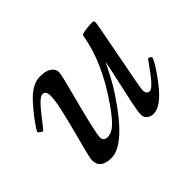

<svg xmlns="http://www.w3.org/2000/svg" viewBox="-96 -552 713 713"><g transform="rotate(-45 260.5 -195.5)"><path d="M125 -341.1Q108.2 -341.1 69.6 -291.5Q31 -241.9 30 -241.9Q26.4 -241.9 19.2 -246.9Q12 -252 12 -254.9Q12 -257.8 19 -268.6Q38.6 -298.3 56.4 -319.3Q74.2 -340.3 80.4 -347.3Q86.7 -354.2 97.5 -364.1Q108.4 -374 118.2 -379.9Q142.1 -394 162.4 -394Q182.6 -394 195.2 -390.4Q207.8 -386.7 216.9 -377.4Q226.1 -368.2 226.1 -355.3Q226.1 -342.5 210 -282.5Q162.1 -102.3 162.1 -76.9Q162.1 -56.9 183.5 -56.9Q204.8 -56.9 225.6 -76.4Q246.3 -95.9 275.4 -137.7Q366.5 -268.6 385 -386Q387 -392.1 393.8 -393.6Q418.9 -398.9 444.1 -398.9Q452.9 -398.9 452.9 -390.1Q452.9 -381.3 425.4 -240.7Q397.9 -100.1 397.9 -89.1Q397.9 -66.9 414.1 -66.9Q429 -66.9 462.9 -112.3Q475.3 -129.4 485.6 -143.7Q495.8 -158 497.7 -158Q499.5 -158 504.8 -154.4Q510 -150.9 510 -148.3Q510 -145.8 501.2 -129.8Q492.4 -113.8 476.9 -91.6Q461.4 -69.3 443.4 -48.1Q400.4 2.9 365 2.9Q350.3 2.9 339.7 -5.5Q329.1 -13.9 329.1 -28.8Q329.1 -43.7 337.8 -85.3Q346.4 -127 358.4 -179.8Q370.4 -232.7 375 -260Q342.5 -191.9 314.9 -150.9Q210.2 8.1 138.9 8.1Q81.1 8.1 81.1 -37.1Q81.1 -49.6 96.3 -105.5Q111.6 -161.4 126.8 -224Q142.1 -286.6 142.1 -313.8Q142.1 -341.1 125 -341.1Z"/></g></svg>

Font: Fanwood Text
Style: Italic
Weight: 400
Italic angle: -9°
Version: Version 1.101